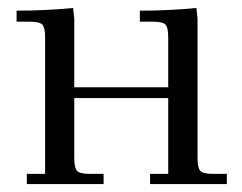

<svg xmlns="http://www.w3.org/2000/svg" viewBox="-20 -466 613 486"><path d="M22 -411.1V-439Q94.7 -439 165 -445.8L168 -418V-245.1H405.8V-371.1Q405.8 -396.5 398.7 -403.8Q391.6 -411.1 367.2 -411.1H334V-439Q407.2 -439 477.1 -445.8L480 -418V-65.9Q480 -41 487.1 -33.4Q494.1 -25.9 519 -25.9H554.2V0H359.9V-25.9H405.8V-217.8H168V-65.9Q168 -41 175 -33.4Q182.1 -25.9 207 -25.9H242.2V0H47.9V-25.9H94.2V-371.1Q94.2 -396 87.2 -403.6Q80.1 -411.1 55.2 -411.1Z"/></svg>

Font: Dihjauti
Style: Regular
Weight: 400
Designer: T. Christopher White
Version: Version 3.0.0